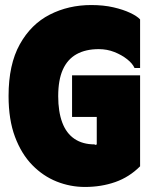

<svg xmlns="http://www.w3.org/2000/svg" viewBox="-20 -731 619 762"><path d="M14 -350Q14 -475 58.5 -555Q103 -635 177.5 -673Q252 -711 342 -711Q391 -711 430 -702Q469 -693 496.5 -680Q524 -667 536 -654V-461H514Q506 -479 484.5 -496Q463 -513 434 -524.5Q405 -536 372 -536Q320 -536 284 -516Q248 -496 229.5 -455Q211 -414 211 -349Q211 -288 227 -245Q243 -202 275.5 -180Q308 -158 355 -158Q355 -158 357.5 -156.5Q360 -155 364 -158V-267H266V-432H536V-71Q493 -28 437.5 -8.5Q382 11 317 11Q259 11 205 -10.5Q151 -32 108 -76Q65 -120 39.5 -188Q14 -256 14 -350Z"/></svg>

Font: Phudu Black
Style: Regular
Weight: 900
Version: Version 1.005;gftools[0.9.23]